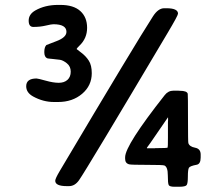

<svg xmlns="http://www.w3.org/2000/svg" viewBox="-20 -728 843 762"><path d="M602.1 -140.1Q644 -140.1 645.3 -142.3Q646.5 -144.5 646.5 -180.7V-243.7L647 -250.5V-261.2L646.5 -262.2L576.7 -160.6L566.4 -146.5Q563.5 -142.6 563 -141.6V-140.6L563.5 -139.6H594.7L596.7 -140.1ZM210.9 -323.2H193.4Q151.4 -323.2 111.3 -345.2Q84 -360.4 84 -385.7Q84 -416.5 125 -416.5Q130.4 -416.5 160.9 -408Q191.4 -399.4 213.1 -399.4Q234.9 -399.4 247.8 -411.1Q260.7 -422.9 260.7 -443.6Q260.7 -464.4 245.6 -476.6Q230.5 -488.8 218 -490.7Q205.6 -492.7 188 -494.1Q170.4 -495.6 167.5 -496.6Q155.8 -501.5 155.8 -521.2Q155.8 -541 164.1 -549.3Q164.6 -549.8 204.1 -564.7Q243.7 -579.6 243.7 -601.6Q243.7 -631.8 191.9 -631.8Q184.1 -631.8 161.9 -626.5Q139.6 -621.1 112.3 -621.1Q93.8 -621.1 93.8 -646.2Q93.8 -671.4 120.1 -686.5Q158.7 -708.5 210.4 -708.5H219.7Q272 -708.5 298.8 -684.1Q325.7 -659.7 325.7 -617.7Q325.7 -575.7 295.4 -546.9Q284.2 -536.1 284.2 -533.2Q284.2 -532.7 302.5 -519Q320.8 -505.4 332.5 -487.1Q344.2 -468.8 344.2 -437.5Q344.2 -388.2 305.9 -355.7Q267.6 -323.2 210.9 -323.2ZM631.8 -695.3H640.1Q686.5 -695.3 686.5 -673.8Q686.5 -666.5 645.5 -597.7Q323.7 -55.7 293.9 -13.2Q277.3 10.7 253.9 10.7H245.6Q199.2 10.7 199.2 -10.7Q199.2 -19 216.8 -48.8Q517.1 -554.7 587.4 -663.6Q607.9 -695.3 631.8 -695.3ZM668.5 -368.2H687L693.4 -367.7Q722.7 -367.7 725.1 -355.5Q726.1 -350.1 726.1 -257.3Q726.1 -164.6 727.5 -160.2Q731.9 -146 754.2 -141.8Q776.4 -137.7 776.4 -114.7V-103Q776.4 -77.1 760.7 -74.2Q733.9 -69.3 729.7 -62Q725.6 -54.7 725.6 -27.6Q725.6 -0.5 720.9 6.3Q716.3 13.2 690.9 13.2H672.9Q653.3 13.2 649.7 6.6Q646 0 646 -32.7Q646 -65.4 632.3 -71.3Q627 -73.7 564.5 -73.7Q502 -73.7 493.2 -75.7Q476.6 -79.6 476.6 -97.7V-104Q476.6 -151.4 633.8 -350.6Q647.5 -368.2 668.5 -368.2Z"/></svg>

Font: Averia Sans Libre
Style: Bold
Weight: 700
Version: Version 1.002